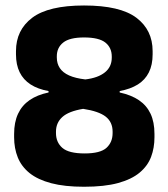

<svg xmlns="http://www.w3.org/2000/svg" viewBox="-20 -674 623 710"><path d="M290.8 16.6Q218.9 16.6 169.4 3.5Q119.9 -9.6 89.6 -33.8Q59.4 -58.1 45.8 -91.8Q32.2 -125.5 32.2 -166.4V-178.7Q32.2 -222 46.7 -253.2Q61.2 -284.3 89.5 -303.8Q117.8 -323.3 159.5 -332V-337.3Q120.2 -344.3 93.3 -361.6Q66.4 -378.9 52.7 -406.8Q39.1 -434.7 39.1 -473.1V-484.9Q39.1 -563 99.2 -608.4Q159.3 -653.7 290.8 -653.7Q424.2 -653.7 484.3 -608.4Q544.4 -563 544.4 -484.9V-473.1Q544.4 -434 530.5 -406.3Q516.7 -378.6 489.6 -361.6Q462.5 -344.7 422.6 -337.3V-332Q465.1 -322.8 493.7 -303.5Q522.2 -284.2 536.7 -253.5Q551.2 -222.7 551.2 -178.7V-166.4Q551.2 -127.2 538.7 -93.9Q526.1 -60.5 496.4 -35.7Q466.8 -10.9 416.4 2.9Q366.1 16.6 290.8 16.6ZM293 -106.6Q350.9 -106.6 373.7 -127.3Q396.4 -148 396.4 -182V-187.2Q396.4 -222.5 371 -242.6Q345.5 -262.6 287.4 -271.5Q233.7 -262.5 210.4 -241.2Q187 -219.9 187 -187.2V-182Q187 -147.7 210.7 -127.1Q234.4 -106.6 293 -106.6ZM295.5 -380.3Q342.5 -385.9 367.9 -406.4Q393.3 -426.8 393.3 -460.8V-465.2Q393.3 -497.6 369.7 -516.6Q346 -535.5 290.8 -535.5Q237.4 -535.5 213.8 -516.7Q190.1 -497.9 190.1 -465.9V-461.5Q190.1 -438.8 201.3 -422.1Q212.4 -405.4 235.6 -395Q258.8 -384.6 295.5 -380.3Z"/></svg>

Font: Anek Latin Medium
Style: Regular
Weight: 500
Designer: Yesha Goshar
Foundry: Ek Type
Version: Version 1.003